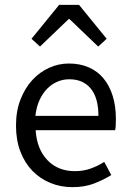

<svg xmlns="http://www.w3.org/2000/svg" viewBox="-20 -760 536 792"><path d="M279 12Q230 12 187.5 -5.5Q145 -23 113.5 -55.5Q82 -88 64 -135Q46 -182 46 -242Q46 -302 64.5 -349.5Q83 -397 113.5 -430Q144 -463 183 -480.5Q222 -498 264 -498Q310 -498 346.5 -482Q383 -466 407.5 -436Q432 -406 445 -364Q458 -322 458 -270Q458 -257 457.5 -244.5Q457 -232 455 -223H127Q132 -145 175.5 -99.5Q219 -54 289 -54Q324 -54 353.5 -64.5Q383 -75 410 -92L439 -38Q407 -18 368 -3Q329 12 279 12ZM126 -282H386Q386 -356 354.5 -394.5Q323 -433 266 -433Q240 -433 216.5 -423Q193 -413 174 -393.5Q155 -374 142.5 -346Q130 -318 126 -282ZM110 -600 224 -740H306L420 -600L385 -568L267 -681H263L145 -568Z"/></svg>

Font: Source Sans Pro
Style: Regular
Weight: 400
Designer: Paul D. Hunt
Foundry: Adobe Systems Incorporated
Version: Version 2.021;PS 2.000;hotconv 1.0.86;makeotf.lib2.5.63406